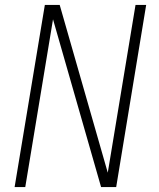

<svg xmlns="http://www.w3.org/2000/svg" viewBox="-20 -755 640 775"><path d="M39 0 161 -735H221L415 -58L527 -735H570L449 0H388L194 -677L82 0Z"/></svg>

Font: Iosevka Curly XLtEx
Style: Italic
Weight: 200
Width: 7
Italic angle: -9°
Monospace: yes
Designer: Belleve Invis
Foundry: Belleve Invis
Version: Version 11.1.0; ttfautohint (v1.8.3)